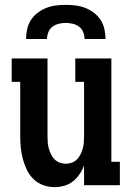

<svg xmlns="http://www.w3.org/2000/svg" viewBox="-20 -760 540 788"><path d="M204 8Q180 8 157.5 0Q135 -8 118 -24.5Q101 -41 90.5 -62.5Q80 -84 74 -106.5Q68 -129 65.5 -152.5Q63 -176 63 -200V-424H28V-520H175V-200Q175 -187 176 -174.5Q177 -162 180.5 -150Q184 -138 189.5 -126.5Q195 -115 204 -106Q213 -97 225 -92.5Q237 -88 250 -88Q263 -88 275 -92.5Q287 -97 296 -106Q305 -115 310.5 -126.5Q316 -138 319.5 -150Q323 -162 324 -174.5Q325 -187 325 -200V-424H289V-520H437V-96H472V0H325V-81Q318 -62 306.5 -45Q295 -28 279 -15.5Q263 -3 243.5 2.5Q224 8 204 8ZM87 -600Q87 -620 91.5 -640.5Q96 -661 107 -678Q118 -695 134.5 -707.5Q151 -720 170 -727.5Q189 -735 209.5 -737.5Q230 -740 250 -740Q270 -740 290.5 -737.5Q311 -735 330 -727.5Q349 -720 365.5 -707.5Q382 -695 393 -678Q404 -661 408.5 -640.5Q413 -620 413 -600H327Q327 -614 321.5 -628Q316 -642 304.5 -650.5Q293 -659 278.5 -662.5Q264 -666 250 -666Q236 -666 221.5 -662.5Q207 -659 195.5 -650.5Q184 -642 178.5 -628Q173 -614 173 -600Z"/></svg>

Font: Iosevka Curly Slab
Style: Bold
Weight: 700
Monospace: yes
Designer: Belleve Invis
Foundry: Belleve Invis
Version: Version 22.1.2; ttfautohint (v1.8.4)